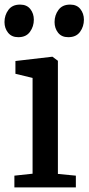

<svg xmlns="http://www.w3.org/2000/svg" viewBox="-28 -814 385 834"><path d="M34.5 0V-51L113.5 -59.5V-475.5L39 -493.5V-549L198 -567.5H200L223.5 -550V-58.5L301.5 -51V0ZM51 -652.5Q22.5 -652.5 7 -672Q-8.5 -691.5 -8.5 -718Q-8.5 -748 8.5 -771Q25.5 -794 58.5 -794H59.5Q88.5 -794 103.8 -774.5Q119 -755 119 -728.5Q119 -699 102.2 -675.8Q85.5 -652.5 52 -652.5ZM268 -652.5Q239.5 -652.5 224.2 -672Q209 -691.5 209 -718Q209 -748 226 -771Q243 -794 276 -794H277Q306 -794 321.2 -774.5Q336.5 -755 336.5 -728.5Q336.5 -699 319.8 -675.8Q303 -652.5 269 -652.5Z"/></svg>

Font: Merriweather Light 18pt Medium
Style: Regular
Weight: 500
Version: Version 2.100